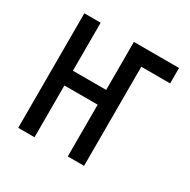

<svg xmlns="http://www.w3.org/2000/svg" viewBox="-124 -637 748 755"><g transform="rotate(30 250.0 -260.0)"><path d="M51 0V-520H125V-302H276V-520H481V-450H350V0H276V-235H125V0Z"/></g></svg>

Font: Iosevka Custom
Style: Regular
Weight: 400
Monospace: yes
Designer: Belleve Invis
Foundry: Belleve Invis
Version: Version 32.5.0; ttfautohint (v1.8.4)